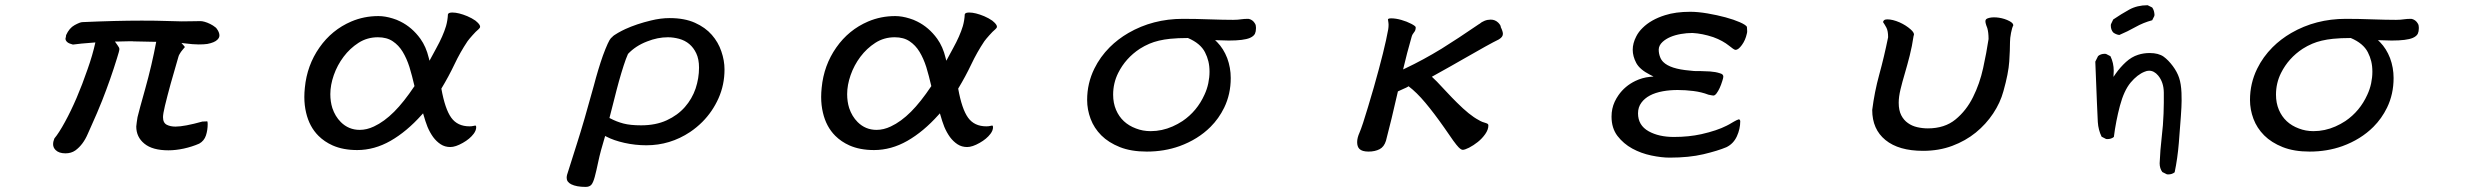

<svg xmlns="http://www.w3.org/2000/svg" viewBox="-20 -549 9540 743"><path d="M528.3 -469.2Q427.7 -469.2 298.8 -463.4Q290 -463.4 268.6 -451.7Q248 -440.4 235.8 -413.1Q235.8 -409.2 234.9 -405.8Q233.9 -402.3 233.6 -401.1Q233.4 -399.9 233.4 -399.4Q233.4 -391.6 241.2 -385.3Q247.1 -380.4 262.2 -376.5Q278.3 -378.4 295.7 -380.4Q313 -382.3 349.1 -384.8Q338.4 -335.9 318.8 -280.8Q277.8 -161.6 231.4 -77.1Q208 -34.2 190.4 -13.2Q185.5 -1.5 185.5 9.3Q185.5 22 195.3 31.7Q208 44.4 233.4 44.4Q255.4 44.4 271.5 33.2Q301.8 11.2 319.8 -31.2Q328.1 -50.8 335 -65.4Q355.5 -110.4 375 -159.2Q407.7 -242.2 432.6 -323.2Q441.9 -352.1 441.9 -358.4Q441.9 -362.3 440.4 -365.2Q437.5 -370.6 424.8 -388.2H433.6Q444.3 -388.2 452.6 -388.7Q466.8 -389.2 475.3 -389.2Q483.9 -389.2 484.9 -389.2Q485.8 -389.2 486.6 -389.2Q487.3 -389.2 488 -389.2Q488.8 -389.2 489.7 -389.2Q490.7 -389.2 491.7 -389.2Q492.7 -389.2 493.9 -389.2Q495.1 -389.2 496.1 -388.9Q497.1 -388.7 498 -388.7Q500.5 -388.7 504.9 -388.7Q515.6 -388.2 529.8 -388.2Q543.9 -388.2 553.7 -387.7Q570.3 -387.2 579.1 -387.2H584.5Q567.9 -297.9 541.5 -203.6Q518.6 -122.6 512.2 -95.7Q510.3 -85.4 509.3 -76.7L507.3 -59.6Q507.3 -18.6 538.6 6.8Q569.8 32.7 631.8 32.7Q659.7 32.7 691.4 25.9Q723.1 19 751 6.8Q770 -3.9 776.9 -24.7Q783.7 -45.4 783.7 -69.3Q783.7 -79.6 781.2 -79.6Q780.8 -79.6 776.9 -79.1Q772.9 -78.6 763.2 -78.6Q692.9 -59.1 659.2 -59.1Q639.6 -59.1 626 -65.9Q610.8 -73.2 610.8 -95.7Q610.8 -107.9 618.2 -139.2Q636.7 -215.8 670.4 -329.1Q671.9 -335 674.8 -339.4Q680.2 -349.1 685.1 -354.5Q691.9 -362.8 695.3 -366.7Q694.3 -369.6 689.9 -374L682.1 -382.8L693.8 -381.3Q728.5 -377 748.8 -377Q769 -377 782.2 -378.9Q810.1 -384.3 820.8 -395Q829.1 -402.8 829.1 -411.6Q829.1 -420.9 823.2 -431.2Q819.8 -437 818.6 -438.2Q817.4 -439.5 816.7 -440.4Q815.9 -441.4 815.2 -442.1Q814.5 -442.9 813.5 -443.4Q804.7 -450.7 793.2 -456.3Q781.7 -461.9 772 -464.6Q762.2 -467.3 755.9 -467.3Q743.2 -467.3 723.6 -466.8Q704.1 -466.3 683.1 -466.3Q662.1 -466.3 624.5 -467.8Q586.9 -469.2 528.3 -469.2Z M1444.3 -486.8Q1388.7 -486.8 1339.4 -465.8Q1264.2 -433.6 1216.3 -365.2Q1168 -296.4 1159.7 -209.5Q1157.7 -190.9 1157.7 -173.8Q1157.7 -141.6 1164.6 -112.8Q1177.2 -58.6 1212.4 -23.4Q1235.4 -0.5 1267.1 13.7Q1307.6 31.7 1362.3 31.7Q1428.7 31.7 1491.2 -3.9Q1553.7 -39.6 1611.8 -104.5L1617.2 -110.4Q1622.6 -91.8 1626.2 -80.6Q1629.9 -69.3 1634.3 -58.1Q1643.6 -36.1 1656.2 -18.6Q1668.9 -1.5 1685.3 9.3Q1701.7 20 1722.7 20Q1742.7 20 1771 3.9Q1797.9 -11.2 1813 -31.2Q1822.8 -44.4 1822.8 -56.6Q1822.8 -62 1820.3 -63Q1819.8 -63 1818.4 -63Q1816.9 -63 1811 -61.5Q1805.2 -60.1 1796.9 -60.1Q1750.5 -60.1 1726.3 -93.5Q1702.1 -127 1688 -206.1Q1716.8 -253.9 1738.8 -300.3Q1760.7 -346.7 1789.1 -389.2Q1791.5 -393.1 1796.9 -399.2Q1802.2 -405.3 1808.1 -412.1Q1821.3 -427.2 1832 -436Q1837.9 -440.9 1837.9 -445.8Q1837.9 -452.1 1828.6 -461.4Q1824.7 -465.3 1819.8 -469.2Q1806.6 -478.5 1788.6 -486.3Q1754.4 -500.5 1731 -500.5Q1718.8 -500.5 1715.3 -496.6L1713.4 -493.7Q1712.4 -470.7 1706.1 -448.2Q1694.3 -409.2 1668.5 -362.8Q1657.2 -342.8 1642.1 -314L1639.2 -325.2Q1628.9 -368.2 1606.9 -398.9Q1574.7 -443.4 1529.3 -465.8Q1515.1 -473.1 1500 -477.5Q1470.2 -486.8 1444.3 -486.8ZM1372.1 -46.4Q1329.1 -46.4 1298.8 -76.7Q1276.9 -98.6 1266.1 -130.9Q1258.3 -155.8 1258.3 -184.6Q1258.3 -219.7 1271.7 -258.3Q1285.2 -296.9 1309.6 -329.3Q1334 -361.8 1367.4 -383.3Q1400.9 -404.8 1442.4 -404.8Q1477.1 -404.8 1500 -389.2Q1522.9 -374 1538.3 -348.6Q1553.7 -323.2 1564.5 -289.6Q1574.7 -255.9 1584 -215.8Q1542.5 -153.8 1505.4 -116.7Q1466.8 -78.1 1427.2 -59.6Q1399.4 -46.4 1372.1 -46.4Z M2174.3 127.9Q2172.9 133.8 2172.9 139.2Q2172.9 155.3 2190.4 164.1Q2210.9 174.3 2246.1 174.3Q2260.7 174.3 2268.1 166.3Q2275.4 158.2 2281.5 135.7Q2287.6 113.3 2295.4 75.7Q2303.2 38.1 2321.8 -22.9L2326.2 -20.5Q2355 -5.4 2396.5 3.9Q2438 13.2 2481.4 13.2Q2573.2 13.2 2650.4 -38.1Q2675.8 -55.2 2697.8 -77.1Q2737.3 -116.7 2760.5 -168.7Q2783.7 -220.7 2783.7 -280.3Q2783.7 -314.9 2771.5 -350.1Q2759.8 -385.3 2734.6 -414.1Q2709.5 -442.9 2669.2 -460.9Q2628.9 -479 2571.3 -479Q2536.6 -479 2499 -469.7Q2443.8 -456.5 2399.9 -436.5Q2386.2 -430.2 2371.6 -421.9Q2353.5 -411.6 2349.1 -405.8L2348.6 -404.8Q2346.2 -403.8 2344.2 -401.4Q2334.5 -391.6 2313 -333.5Q2294.9 -282.2 2277.8 -216.8Q2239.7 -77.6 2212.9 5.9Q2186 89.4 2174.3 127.9ZM2484.4 -388.7Q2524.9 -404.8 2564.5 -404.8Q2585.4 -404.8 2607.9 -398.9Q2653.8 -386.2 2674.3 -342.8Q2685.1 -320.3 2685.1 -287.1Q2685.1 -246.6 2671.9 -206.5Q2658.2 -166.5 2630.4 -134.8Q2602.5 -103 2560.1 -83.5Q2517.6 -64 2460.9 -64Q2419.4 -64 2392.6 -71Q2365.7 -78.1 2341.8 -90.8L2338.4 -92.3Q2348.1 -128.9 2354.7 -156Q2361.3 -183.1 2366 -200.4Q2370.6 -217.8 2375 -233.9Q2384.3 -267.1 2393.3 -294.9Q2402.3 -322.8 2410.2 -340.3Q2439.5 -371.6 2484.4 -388.7Z M3444.3 -486.8Q3388.7 -486.8 3339.4 -465.8Q3264.2 -433.6 3216.3 -365.2Q3168 -296.4 3159.7 -209.5Q3157.7 -190.9 3157.7 -173.8Q3157.7 -141.6 3164.6 -112.8Q3177.2 -58.6 3212.4 -23.4Q3235.4 -0.5 3267.1 13.7Q3307.6 31.7 3362.3 31.7Q3428.7 31.7 3491.2 -3.9Q3553.7 -39.6 3611.8 -104.5L3617.2 -110.4Q3622.6 -91.8 3626.2 -80.6Q3629.9 -69.3 3634.3 -58.1Q3643.6 -36.1 3656.2 -18.6Q3668.9 -1.5 3685.3 9.3Q3701.7 20 3722.7 20Q3742.7 20 3771 3.9Q3797.9 -11.2 3813 -31.2Q3822.8 -44.4 3822.8 -56.6Q3822.8 -62 3820.3 -63Q3819.8 -63 3818.4 -63Q3816.9 -63 3811 -61.5Q3805.2 -60.1 3796.9 -60.1Q3750.5 -60.1 3726.3 -93.5Q3702.1 -127 3688 -206.1Q3716.8 -253.9 3738.8 -300.3Q3760.7 -346.7 3789.1 -389.2Q3791.5 -393.1 3796.9 -399.2Q3802.2 -405.3 3808.1 -412.1Q3821.3 -427.2 3832 -436Q3837.9 -440.9 3837.9 -445.8Q3837.9 -452.1 3828.6 -461.4Q3824.7 -465.3 3819.8 -469.2Q3806.6 -478.5 3788.6 -486.3Q3754.4 -500.5 3731 -500.5Q3718.8 -500.5 3715.3 -496.6L3713.4 -493.7Q3712.4 -470.7 3706.1 -448.2Q3694.3 -409.2 3668.5 -362.8Q3657.2 -342.8 3642.1 -314L3639.2 -325.2Q3628.9 -368.2 3606.9 -398.9Q3574.7 -443.4 3529.3 -465.8Q3515.1 -473.1 3500 -477.5Q3470.2 -486.8 3444.3 -486.8ZM3372.1 -46.4Q3329.1 -46.4 3298.8 -76.7Q3276.9 -98.6 3266.1 -130.9Q3258.3 -155.8 3258.3 -184.6Q3258.3 -219.7 3271.7 -258.3Q3285.2 -296.9 3309.6 -329.3Q3334 -361.8 3367.4 -383.3Q3400.9 -404.8 3442.4 -404.8Q3477.1 -404.8 3500 -389.2Q3522.9 -374 3538.3 -348.6Q3553.7 -323.2 3564.5 -289.6Q3574.7 -255.9 3584 -215.8Q3542.5 -153.8 3505.4 -116.7Q3466.8 -78.1 3427.2 -59.6Q3399.4 -46.4 3372.1 -46.4Z M4682.1 -393.6Q4715.3 -392.1 4735.4 -392.1Q4793 -392.1 4816.9 -402.3Q4831.5 -408.7 4836.4 -418.5Q4840.3 -427.2 4840.3 -438.5Q4840.3 -440.9 4840.3 -442.9V-443.4Q4840.3 -452.1 4836.4 -458Q4832.5 -464.8 4827.4 -468.8Q4822.3 -472.7 4817.6 -474.4Q4813 -476.1 4811.5 -476.1Q4794.4 -476.1 4785.2 -474.6Q4770 -472.2 4752.2 -472.2Q4734.4 -472.2 4710.4 -472.7Q4686.5 -473.1 4660.6 -474.1Q4608.9 -476.1 4557.6 -476.1Q4441.4 -476.1 4346.7 -421.4Q4306.2 -397.9 4274.4 -366.2Q4237.3 -329.1 4214.8 -283.2Q4187 -226.6 4187 -162.1Q4187 -125 4200.4 -89.1Q4213.9 -53.2 4241.9 -25.1Q4270 2.9 4313.7 20.3Q4357.4 37.6 4418 37.6Q4485.4 37.6 4544.4 16.6Q4615.7 -9.3 4664.6 -58.1Q4696.8 -90.3 4717.3 -132.3Q4742.7 -184.6 4742.7 -247.1Q4742.7 -287.1 4729 -324.2Q4714.8 -360.8 4690.4 -385.7ZM4641.1 -182.6Q4612.3 -118.7 4556.2 -80.6Q4537.6 -68.4 4517.6 -59.6Q4476.6 -41.5 4432.6 -41.5Q4402.3 -41.5 4376 -51.8Q4320.8 -72.3 4298.8 -124Q4287.6 -150.4 4287.6 -182.6Q4287.6 -227.5 4307.1 -266.6Q4335.9 -324.2 4391.1 -360.4Q4408.7 -371.6 4428.2 -379.9Q4461.4 -394 4508.3 -398.9Q4538.1 -401.9 4576.2 -401.9H4577.1Q4625.5 -381.3 4643.1 -346.7Q4651.9 -329.6 4656.2 -311.5Q4660.6 -293.5 4660.6 -271.5Q4660.6 -249.5 4655.8 -226.6Q4650.9 -203.6 4641.1 -182.6Z M5458.5 -443.4Q5458.5 -447.8 5441.4 -456.8Q5424.3 -465.8 5402.8 -471.9Q5381.3 -478 5363.8 -478Q5352.5 -478 5351.1 -474.1Q5351.1 -473.6 5351.1 -473.1Q5351.1 -472.7 5351.6 -470.2Q5353.5 -459 5353.5 -453.6Q5353.5 -443.8 5352.1 -435.5Q5338.9 -360.4 5296.4 -210.9Q5284.7 -169.4 5273.9 -134.8L5254.9 -73.7Q5246.1 -47.4 5241.2 -36.1Q5231.9 -15.6 5231.9 1Q5231.9 18.6 5240.7 27.3Q5251 37.6 5275.9 37.6Q5300.8 37.6 5318.8 28.3Q5335.9 19.5 5343.3 -3.9Q5354 -44.4 5365.2 -90.8Q5383.8 -168 5389.6 -195.3Q5401.4 -201.2 5412.1 -205.6Q5422.9 -210 5428.2 -213.4L5430.7 -215.3Q5461.9 -191.9 5495.8 -151.4Q5529.8 -110.8 5568.8 -55.2Q5610.8 7.3 5624.5 21Q5634.3 30.8 5640.6 30.8Q5648.4 30.8 5665 22.5Q5682.1 13.7 5698.7 0.5Q5715.3 -12.7 5727.5 -30Q5739.7 -47.4 5739.7 -63.5Q5739.7 -67.4 5737.3 -69.3Q5734.9 -71.3 5730 -72.8L5716.8 -77.1Q5709 -80.1 5701.2 -85Q5667 -103 5617.7 -152.3Q5601.1 -168.5 5575.2 -196.3Q5549.3 -224.1 5540.5 -233.2Q5531.7 -242.2 5521 -252Q5608.9 -300.8 5637.2 -317.4Q5746.6 -380.4 5779.3 -396Q5780.8 -397 5781.7 -397.5Q5795.9 -406.2 5795.9 -418Q5795.9 -427.2 5787.6 -444.3V-445.3Q5787.6 -451.2 5777.8 -461.4Q5765.6 -473.1 5749 -473.1Q5736.3 -473.1 5724.9 -468.5Q5713.4 -463.9 5705.1 -456.5H5704.6Q5619.6 -398.4 5559.1 -360.8Q5487.3 -316.9 5418 -284.2L5409.7 -280.3Q5418.5 -317.4 5425.3 -343.3Q5432.1 -369.1 5442.9 -407.2Q5445.3 -416 5452.6 -424.8Q5458.5 -431.2 5458.5 -443.4Z M6696.3 -356Q6707 -356 6720.7 -374.8Q6734.4 -393.6 6739.7 -418Q6741.2 -422.9 6741.2 -427.7Q6741.2 -432.6 6740.7 -437.7Q6740.2 -442.9 6740.2 -445.3Q6735.4 -453.1 6712.6 -463.1Q6689.9 -473.1 6657.5 -481.9Q6625 -490.7 6587.6 -497.1Q6550.3 -503.4 6521 -503.4Q6464.4 -503.4 6423.3 -490.2Q6368.7 -473.1 6336.4 -440.9Q6320.8 -425.8 6312 -408.2Q6298.3 -381.8 6298.3 -356.4Q6298.3 -331.1 6312 -305.2Q6325.7 -279.8 6365.2 -259.8L6378.9 -252.9L6363.8 -251.5Q6335 -248.5 6308.6 -235.8Q6268.1 -216.3 6243.2 -180.7Q6234.9 -168.9 6228.5 -155.3Q6216.3 -128.9 6216.3 -97.7Q6216.3 -53.2 6239.3 -22.9Q6262.7 7.3 6296.6 25.9Q6330.6 44.4 6370.1 52.7Q6409.7 61 6441.4 61Q6516.1 61 6571.8 47.9Q6627.4 34.7 6661.1 20.5Q6688 7.3 6701.2 -21.2Q6714.4 -49.8 6714.4 -80.1Q6714.4 -83.5 6711.4 -86.4Q6710.4 -87.4 6709.5 -87.4Q6708.5 -87.4 6708 -86.9Q6702.1 -85.4 6689.9 -78.4Q6677.7 -71.3 6671.4 -67.6Q6665 -64 6661.6 -62.5Q6624.5 -43.5 6564 -29.8Q6515.1 -19 6457.3 -19Q6399.4 -19 6359.9 -41Q6318.8 -64 6318.8 -110.4Q6318.8 -134.3 6332 -151.9Q6356.4 -185.1 6414.6 -195.8Q6441.9 -200.7 6472.2 -200.7Q6502.4 -200.7 6533.2 -196.8Q6564.5 -192.9 6591.3 -182.6Q6597.2 -181.2 6603.3 -180.2Q6609.4 -179.2 6610.4 -179.2Q6616.2 -179.2 6622.6 -187.5Q6635.7 -205.1 6645 -235.8Q6648.9 -247.6 6648.9 -252.4Q6648.9 -257.3 6645.8 -260.5Q6642.6 -263.7 6635.3 -265.6Q6619.1 -271 6597.2 -272.5Q6575.2 -273.9 6561.5 -273.9Q6547.9 -273.9 6543 -273.9Q6538.1 -273.9 6533.7 -274.4Q6524.9 -274.9 6519 -275.9Q6443.4 -282.2 6416.5 -309.1Q6408.2 -317.4 6404.3 -328.1Q6398.9 -341.8 6398.9 -357.4Q6399.4 -373.5 6413.6 -386.7Q6438 -409.2 6484.9 -417.5Q6507.3 -421.4 6529.3 -421.4Q6567.4 -419.4 6609.9 -405.3Q6628.9 -398.4 6644.3 -389.9Q6659.7 -381.3 6669.9 -373Q6680.2 -364.7 6686.5 -360.4Q6692.9 -356 6696.3 -356Z M7771 -451.2Q7771 -459.5 7756.3 -467.3Q7737.8 -477.1 7715.3 -480.5Q7706.1 -481.9 7695.8 -481.9Q7685.5 -481.9 7677.2 -479.7Q7668.9 -477.5 7666 -474.6Q7663.1 -471.7 7663.1 -466.8Q7663.1 -464.8 7663.8 -460.4Q7664.6 -456.1 7666.3 -451.4Q7668 -446.8 7670.4 -440.4Q7675.3 -423.8 7675.3 -398.4V-397.9Q7667.5 -345.7 7654.3 -285.4Q7641.1 -225.1 7615.2 -173.3Q7589.4 -121.1 7547.4 -86.7Q7505.4 -52.2 7440.4 -52.2Q7419.4 -52.2 7399.2 -56.9Q7378.9 -61.5 7363.3 -72.8Q7347.2 -84 7337.4 -103Q7327.6 -122.1 7327.6 -151.4Q7327.6 -174.3 7334.5 -202.9Q7341.3 -231.4 7351.1 -264.2Q7360.8 -296.9 7370.1 -333.5Q7379.4 -370.1 7385.3 -410.6Q7386.7 -413.1 7386.7 -415.5Q7386.7 -423.8 7374 -435.1Q7356 -451.2 7331.1 -462.4Q7304.2 -474.1 7283.2 -474.1Q7274.4 -474.1 7270.5 -470.2Q7267.6 -467.8 7267.1 -463.4Q7274.4 -452.6 7280.3 -441.4Q7286.6 -428.7 7286.6 -405.3V-404.8Q7271 -328.1 7252.4 -260.7Q7233.9 -193.4 7225.1 -123.5Q7225.1 -48.8 7276.4 -7.1Q7327.6 34.7 7421.9 34.7Q7483.4 34.7 7534.9 15.4Q7586.4 -3.9 7626 -36.1Q7665.5 -68.4 7693.1 -109.9Q7720.7 -151.4 7732.9 -196.3Q7752.4 -265.6 7755.4 -311Q7758.3 -356.4 7758.3 -386.7Q7758.3 -400.9 7762.2 -421.4Q7766.1 -441.9 7771 -450.7Q7771 -451.2 7771 -451.2Z M8370.1 126Q8385.3 126 8395.5 117.7Q8406.7 64 8411.6 4.4Q8416.5 -55.2 8419.4 -97.4Q8422.4 -139.6 8422.4 -159.4Q8422.4 -179.2 8421.9 -189.9Q8420.4 -224.6 8412.8 -247.6Q8405.3 -270.5 8388.2 -293.5Q8371.1 -316.4 8353 -329.6Q8333 -343.8 8298.8 -343.8Q8274.9 -343.8 8253.9 -336.9Q8229 -329.1 8207 -309.1Q8185.1 -289.1 8167.5 -264.2L8158.7 -251.5Q8159.7 -271 8159.7 -274.9Q8159.7 -305.2 8147 -331.5L8129.9 -340.3Q8127.4 -340.8 8125 -340.8Q8109.4 -340.8 8099.1 -332L8088.4 -310.5Q8096.2 -108.4 8098.1 -76.7Q8100.1 -45.9 8112.8 -20L8129.9 -11.2Q8132.3 -10.7 8134.8 -10.7Q8149.9 -10.7 8160.2 -19Q8168 -80.6 8183.6 -139.4Q8199.2 -198.2 8225.1 -229.5Q8251.5 -260.7 8279.3 -271.5Q8288.1 -275.4 8296.4 -275.4Q8315.9 -275.4 8331.5 -256.8Q8353 -231 8353.5 -190.9Q8354 -152.3 8352.5 -109.1Q8351.1 -65.9 8345.2 -16.6Q8339.4 32.7 8337.4 83Q8337.4 102.5 8347.7 116.7L8365.2 125.5Q8367.7 126 8370.1 126ZM8316.9 -487.3Q8317.4 -490.2 8317.4 -493.2Q8317.4 -496.1 8316.4 -500.5Q8314.9 -510.7 8308.6 -520L8291 -528.8Q8250.5 -528.8 8219.5 -511.7Q8188.5 -494.6 8157.7 -473.6L8148.9 -455.1Q8148.4 -452.6 8148.4 -450.2Q8148.4 -434.6 8157.2 -423.8Q8167.5 -415.5 8181.2 -413.6Q8213.4 -427.2 8243.7 -444.3Q8273.9 -461.4 8308.6 -470.7Z M9182.1 -393.6Q9215.3 -392.1 9235.4 -392.1Q9293 -392.1 9316.9 -402.3Q9331.5 -408.7 9336.4 -418.5Q9340.3 -427.2 9340.3 -438.5Q9340.3 -440.9 9340.3 -442.9V-443.4Q9340.3 -452.1 9336.4 -458Q9332.5 -464.8 9327.4 -468.8Q9322.3 -472.7 9317.6 -474.4Q9313 -476.1 9311.5 -476.1Q9294.4 -476.1 9285.2 -474.6Q9270 -472.2 9252.2 -472.2Q9234.4 -472.2 9210.4 -472.7Q9186.5 -473.1 9160.6 -474.1Q9108.9 -476.1 9057.6 -476.1Q8941.4 -476.1 8846.7 -421.4Q8806.2 -397.9 8774.4 -366.2Q8737.3 -329.1 8714.8 -283.2Q8687 -226.6 8687 -162.1Q8687 -125 8700.4 -89.1Q8713.9 -53.2 8741.9 -25.1Q8770 2.9 8813.7 20.3Q8857.4 37.6 8918 37.6Q8985.4 37.6 9044.4 16.6Q9115.7 -9.3 9164.6 -58.1Q9196.8 -90.3 9217.3 -132.3Q9242.7 -184.6 9242.7 -247.1Q9242.7 -287.1 9229 -324.2Q9214.8 -360.8 9190.4 -385.7ZM9141.1 -182.6Q9112.3 -118.7 9056.2 -80.6Q9037.6 -68.4 9017.6 -59.6Q8976.6 -41.5 8932.6 -41.5Q8902.3 -41.5 8876 -51.8Q8820.8 -72.3 8798.8 -124Q8787.6 -150.4 8787.6 -182.6Q8787.6 -227.5 8807.1 -266.6Q8835.9 -324.2 8891.1 -360.4Q8908.7 -371.6 8928.2 -379.9Q8961.4 -394 9008.3 -398.9Q9038.1 -401.9 9076.2 -401.9H9077.1Q9125.5 -381.3 9143.1 -346.7Q9151.9 -329.6 9156.2 -311.5Q9160.6 -293.5 9160.6 -271.5Q9160.6 -249.5 9155.8 -226.6Q9150.9 -203.6 9141.1 -182.6Z"/></svg>

Font: Bakudai
Style: Light
Weight: 300
Version: Version 1.48